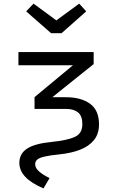

<svg xmlns="http://www.w3.org/2000/svg" viewBox="-20 -830 655 1069"><path d="M421 -809.7 460 -766.7 322.6 -645.1H264.6L125.6 -766.7L166.7 -809.7L293.8 -716.4ZM222.1 219Q87.7 162.1 87.7 76.9Q87.7 25.6 130.8 -2.6Q173.8 -30.8 269.2 -40Q355.4 -48.7 396.9 -67.9Q438.5 -87.2 438.5 -138.5Q438.5 -185.1 414.1 -204.4Q389.7 -223.6 349.2 -223.6H172.3V-289.2L386.2 -466.7H82.6V-540H501.5V-473.3L271.3 -288.7H347.2Q430.8 -288.7 481 -252.6Q531.3 -216.4 531.3 -137.9Q531.3 -85.1 503.6 -50.5Q475.9 -15.9 426.7 3.3Q377.4 22.6 313.3 29.2Q257.4 34.9 227.9 41.8Q198.5 48.7 187.2 58.7Q175.9 68.7 175.9 84.1Q175.9 105.1 196.7 123.8Q217.4 142.6 255.9 161.5Z"/></svg>

Font: FiraCode Nerd Font
Style: Regular
Weight: 400
Designer: Carrois Corporate, Edenspiekermann AG, Nikita Prokopov
Foundry: Carrois Corporate, Edenspiekermann AG, Nikita Prokopov
Version: Version 6.002;Nerd Fonts 2.2.2